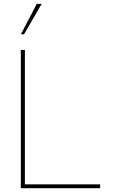

<svg xmlns="http://www.w3.org/2000/svg" viewBox="-20 -997 602 1017"><path d="M107.4 -815.4H90.8L174.8 -976.6H200.7ZM510.3 0H90.3V-732.4H111.8V-20.5H510.3Z"/></svg>

Font: Kumbh Sans Thin
Style: Regular
Weight: 250
Version: Version 1.004